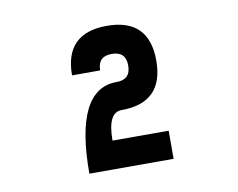

<svg xmlns="http://www.w3.org/2000/svg" viewBox="-53 -849 653 526"><g transform="rotate(-10 273.5 -585.5)"><path d="M156.2 -390.6Q156.2 -625 273.4 -625Q312.5 -625 312.5 -664.1Q312.5 -703.1 273.4 -703.1Q234.4 -703.1 234.4 -664.1H156.2Q156.2 -781.2 273.4 -781.2Q390.6 -781.2 390.6 -664.1Q390.6 -546.9 273.4 -546.9Q234.4 -546.9 234.4 -468.8H390.6V-390.6Z"/></g></svg>

Font: Luculent
Style: Regular
Weight: 400
Monospace: yes
Designer: Andrew Kensler
Version: Version 1.0.0-845fa02f9341